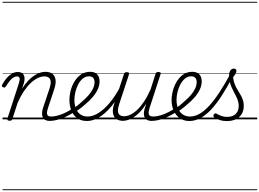

<svg xmlns="http://www.w3.org/2000/svg" viewBox="-28 -1303 2828 2096"><path d="M514 17Q486 17 467 7Q448 -3 439 -22.5Q430 -42 431 -69.5Q432 -97 444 -132L514 -341Q527 -382 525.5 -410.5Q524 -439 506.5 -454Q489 -469 455 -469Q424 -469 388 -453Q352 -437 313.5 -402.5Q275 -368 237 -313Q199 -258 164 -179L107 -4Q104 6 97.5 10.5Q91 15 76 15Q64 15 56.5 10Q49 5 52 -6L178 -394Q191 -433 185.5 -451Q180 -469 157 -469Q137 -469 117.5 -456.5Q98 -444 78 -419.5Q58 -395 36 -359Q30 -351 24 -348.5Q18 -346 7 -350Q-5 -354 -7 -362Q-9 -370 -4 -379Q18 -419 44.5 -450Q71 -481 101.5 -499Q132 -517 166 -517Q190 -517 206 -509Q222 -501 230.5 -486Q239 -471 240 -450.5Q241 -430 235 -404L213 -334Q245 -386 278.5 -421Q312 -456 345.5 -478Q379 -500 410 -509.5Q441 -519 468 -519Q514 -519 542.5 -498Q571 -477 578 -435Q585 -393 564 -329L497 -127Q480 -77 487 -54Q494 -31 529 -31Q539 -31 543 -23.5Q547 -16 545.5 -7Q544 2 536 9.5Q528 17 514 17ZM0 763H671V773H0ZM0 -20H671V0H0ZM0 -505H671V-500H0ZM0 -1283H671V-1273H0Z M513 17Q501 17 497 9.5Q493 2 496 -7Q499 -16 507.5 -23.5Q516 -31 529 -31Q577 -31 637 -52.5Q697 -74 763 -117Q770 -122 776.5 -119Q783 -116 787 -108Q791 -100 790 -92Q789 -84 781 -79Q730 -46 681.5 -24.5Q633 -3 590.5 7Q548 17 513 17ZM671 763V773ZM671 -20V0ZM671 -505V-500ZM671 -1283V-1273Z M760 -113Q789 -129 815.5 -149.5Q842 -170 865 -192Q907 -227 938 -262.5Q969 -298 986.5 -334.5Q1004 -371 1004 -406Q1004 -436 989 -453Q974 -470 944 -470Q933 -470 928.5 -477Q924 -484 925.5 -494Q927 -504 935 -511.5Q943 -519 956 -519Q991 -519 1014 -505.5Q1037 -492 1048 -469Q1059 -446 1059 -414Q1059 -371 1039 -327.5Q1019 -284 982 -241Q945 -198 893 -156Q868 -133 839 -112Q810 -91 780 -73ZM671 763H1115V773H671ZM671 -20H1115V0H671ZM671 -505H1115V-500H671ZM671 -1283H1115V-1273H671Z M922 18Q882 18 851 6Q820 -6 797 -27.5Q774 -49 759 -78Q744 -107 737 -141Q730 -175 730 -211Q730 -262 744 -316Q758 -370 786.5 -416Q815 -462 857.5 -490.5Q900 -519 956 -519Q966 -519 970 -511.5Q974 -504 972 -494Q970 -484 963 -477Q956 -470 945 -470Q906 -470 876 -445.5Q846 -421 825.5 -381.5Q805 -342 794.5 -297Q784 -252 784 -212Q784 -176 792 -143.5Q800 -111 818 -85.5Q836 -60 864 -45.5Q892 -31 932 -31Q983 -31 1043 -67Q1103 -103 1166.5 -177Q1230 -251 1289 -364Q1293 -372 1301 -371.5Q1309 -371 1314.5 -364Q1320 -357 1314 -344Q1254 -221 1187 -141Q1120 -61 1052.5 -21.5Q985 18 922 18ZM1115 763V773ZM1115 -20V0ZM1115 -505V-500ZM1115 -1283V-1273Z M1315 16Q1271 16 1242 -4.5Q1213 -25 1205.5 -66.5Q1198 -108 1219 -172L1325 -494Q1330 -506 1336 -510.5Q1342 -515 1356 -515Q1372 -515 1378.5 -509Q1385 -503 1380 -491L1273 -165Q1259 -123 1259.5 -93.5Q1260 -64 1277.5 -49Q1295 -34 1328 -34Q1358 -34 1393.5 -50Q1429 -66 1467 -101Q1505 -136 1542.5 -191.5Q1580 -247 1616 -327L1670 -496Q1674 -508 1680 -512.5Q1686 -517 1700 -517Q1717 -517 1723.5 -511.5Q1730 -506 1725 -494L1606 -128Q1589 -77 1597 -54Q1605 -31 1643 -31Q1653 -31 1657 -23.5Q1661 -16 1659.5 -7Q1658 2 1650 9.5Q1642 17 1628 17Q1602 17 1583.5 9Q1565 1 1555 -14.5Q1545 -30 1543 -52Q1541 -74 1547 -101L1568 -171Q1536 -118 1502 -82.5Q1468 -47 1435 -25.5Q1402 -4 1371.5 6Q1341 16 1315 16ZM1115 763H1786V773H1115ZM1115 -20H1786V0H1115ZM1115 -505H1786V-500H1115ZM1115 -1283H1786V-1273H1115Z M1627 17Q1615 17 1611 9.5Q1607 2 1610 -7Q1613 -16 1621.5 -23.5Q1630 -31 1643 -31Q1691 -31 1751 -52.5Q1811 -74 1877 -117Q1884 -122 1890.5 -119Q1897 -116 1901 -108Q1905 -100 1904 -92Q1903 -84 1895 -79Q1844 -46 1795.5 -24.5Q1747 -3 1704.5 7Q1662 17 1627 17ZM1785 763V773ZM1785 -20V0ZM1785 -505V-500ZM1785 -1283V-1273Z M1875 -113Q1904 -129 1930.5 -149.5Q1957 -170 1980 -192Q2022 -227 2053 -262.5Q2084 -298 2101.5 -334.5Q2119 -371 2119 -406Q2119 -436 2104 -453Q2089 -470 2059 -470Q2048 -470 2043.5 -477Q2039 -484 2040.5 -494Q2042 -504 2050 -511.5Q2058 -519 2071 -519Q2106 -519 2129 -505.5Q2152 -492 2163 -469Q2174 -446 2174 -414Q2174 -371 2154 -327.5Q2134 -284 2097 -241Q2060 -198 2008 -156Q1983 -133 1954 -112Q1925 -91 1895 -73ZM1786 763H2230V773H1786ZM1786 -20H2230V0H1786ZM1786 -505H2230V-500H1786ZM1786 -1283H2230V-1273H1786Z M2038 18Q2002 18 1972 7Q1942 -4 1918.5 -25Q1895 -46 1878.5 -74.5Q1862 -103 1853.5 -137.5Q1845 -172 1845 -210Q1845 -249 1854 -291.5Q1863 -334 1881 -374.5Q1899 -415 1926 -447.5Q1953 -480 1989.5 -499.5Q2026 -519 2071 -519Q2080 -519 2083.5 -511.5Q2087 -504 2084.5 -494.5Q2082 -485 2075.5 -477.5Q2069 -470 2060 -470Q2020 -470 1990 -444Q1960 -418 1939.5 -378.5Q1919 -339 1909 -294.5Q1899 -250 1899 -213Q1899 -173 1908.5 -140Q1918 -107 1937 -82.5Q1956 -58 1983.5 -44.5Q2011 -31 2046 -31Q2098 -31 2149.5 -60Q2201 -89 2254.5 -147Q2308 -205 2364.5 -290.5Q2421 -376 2483 -489Q2488 -498 2497.5 -496.5Q2507 -495 2513 -487Q2519 -479 2514 -468Q2450 -347 2391 -256Q2332 -165 2274 -104Q2216 -43 2157.5 -12.5Q2099 18 2038 18ZM2230 763V773ZM2230 -20V0ZM2230 -505V-500ZM2230 -1283V-1273Z M2450 19Q2406 19 2368.5 6.5Q2331 -6 2309 -24Q2301 -32 2301 -40.5Q2301 -49 2309 -57Q2318 -66 2325 -66Q2332 -66 2343 -58Q2365 -45 2392.5 -36Q2420 -27 2451 -27Q2512 -27 2545 -59Q2578 -91 2578 -147Q2578 -174 2570.5 -199Q2563 -224 2551 -248.5Q2539 -273 2525.5 -298Q2512 -323 2500 -350.5Q2488 -378 2480.5 -409Q2473 -440 2473 -476Q2473 -516 2487.5 -535Q2502 -554 2526 -554Q2540 -554 2546.5 -546.5Q2553 -539 2553 -529Q2553 -516 2544.5 -500.5Q2536 -485 2517 -460Q2520 -427 2529 -399.5Q2538 -372 2551 -347.5Q2564 -323 2578.5 -300.5Q2593 -278 2605.5 -254Q2618 -230 2625.5 -204Q2633 -178 2633 -147Q2633 -71 2583.5 -26Q2534 19 2450 19ZM2230 763H2780V773H2230ZM2230 -20H2780V0H2230ZM2230 -505H2780V-500H2230ZM2230 -1283H2780V-1273H2230Z"/></svg>

Font: Playwrite NL Guides
Style: Regular
Weight: 400
Designer: Veronika Burian, José Scaglione
Foundry: TypeTogether
Version: Version 1.003